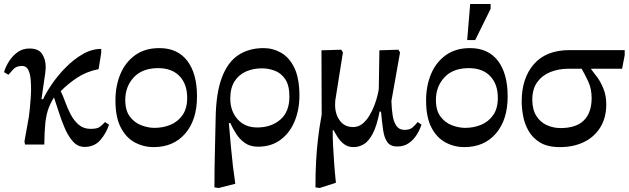

<svg xmlns="http://www.w3.org/2000/svg" viewBox="-34 -721 3137 958"><path d="M187 0H91L88 -15L110 -138Q112 -151 114.5 -176Q117 -201 119 -228.5Q121 -256 121 -278V-279Q121 -298 119 -324.5Q117 -351 107.5 -371.5Q98 -392 76 -392Q48 -392 32.5 -375.5Q17 -359 8 -348L-14 -361Q-6 -388 11 -415Q28 -442 53.5 -460.5Q79 -479 113 -479Q158 -479 176 -452Q194 -425 194 -387Q194 -373 191.5 -355Q189 -337 184.5 -306.5Q180 -276 173 -226H181Q196 -259 225.5 -302Q255 -345 294.5 -385Q334 -425 379 -451Q424 -477 471 -477V-457L458 -376Q397 -364 350.5 -333Q304 -302 269 -266Q280 -244 291.5 -212Q303 -180 319 -149.5Q335 -119 359 -98.5Q383 -78 418 -78Q451 -78 464 -88Q477 -98 490 -112L510 -99Q496 -56 466.5 -22Q437 12 388 12Q354 12 330 -15Q306 -42 289 -82Q272 -122 259 -163Q246 -204 236 -233H234Q213 -198 204 -168Q195 -138 191.5 -99.5Q188 -61 187 0Z M733 13Q682 13 638.5 -10.5Q595 -34 568.5 -85Q542 -136 542 -220Q542 -292 566.5 -351Q591 -410 640 -445.5Q689 -481 761 -481Q852 -481 900.5 -417.5Q949 -354 949 -240Q949 -123 890.5 -55Q832 13 733 13ZM737 -83Q780 -83 817 -98.5Q854 -114 877 -147Q900 -180 900 -233Q900 -301 862 -341Q824 -381 755 -381Q676 -381 633.5 -335Q591 -289 591 -222Q591 -169 614.5 -138.5Q638 -108 672 -95.5Q706 -83 737 -83Z M1140 196 1057 217 1036 214Q1036 114 1038.5 25Q1041 -64 1042 -132Q1044 -257 1073 -334Q1102 -411 1155 -446Q1208 -481 1281 -481Q1328 -481 1369 -457.5Q1410 -434 1435 -382Q1460 -330 1460 -243Q1460 -175 1436.5 -117Q1413 -59 1366.5 -24Q1320 11 1253 11Q1214 11 1187.5 -8Q1161 -27 1144 -54Q1127 -81 1115 -107H1108Q1114 -37 1118.5 13.5Q1123 64 1128 106.5Q1133 149 1140 196ZM1250 -85Q1319 -85 1364.5 -124Q1410 -163 1410 -239Q1410 -295 1389.5 -325.5Q1369 -356 1337.5 -368Q1306 -380 1273 -380Q1230 -380 1194 -364.5Q1158 -349 1136.5 -315.5Q1115 -282 1115 -229Q1115 -167 1151.5 -126Q1188 -85 1250 -85Z M1731 13Q1702 13 1682.5 -2Q1663 -17 1650.5 -37Q1638 -57 1631 -71H1626Q1626 -30 1628 7.5Q1630 45 1633 88.5Q1636 132 1642 191L1561 217L1540 214Q1540 144 1543 86.5Q1546 29 1552.5 -27Q1559 -83 1571 -149L1570 -470L1669 -473L1677 -459L1639 -220Q1639 -220 1638.5 -213Q1638 -206 1638 -197Q1638 -152 1661.5 -119.5Q1685 -87 1728 -87Q1754 -87 1774.5 -103.5Q1795 -120 1810 -145.5Q1825 -171 1835 -198Q1845 -225 1850 -246.5Q1855 -268 1856 -277L1859 -470L1954 -473L1962 -459L1919 -217Q1920 -179 1925 -146Q1930 -113 1944 -93Q1958 -73 1984 -73Q2011 -73 2024.5 -85Q2038 -97 2050 -112L2069 -99Q2061 -74 2045.5 -49Q2030 -24 2006 -7Q1982 10 1948 10Q1914 10 1898.5 -12Q1883 -34 1877.5 -73Q1872 -112 1867 -164H1860Q1846 -92 1825.5 -53.5Q1805 -15 1780.5 -1Q1756 13 1731 13Z M2283 13Q2232 13 2188.5 -10.5Q2145 -34 2118.5 -85Q2092 -136 2092 -220Q2092 -292 2116.5 -351Q2141 -410 2190 -445.5Q2239 -481 2311 -481Q2402 -481 2450.5 -417.5Q2499 -354 2499 -240Q2499 -123 2440.5 -55Q2382 13 2283 13ZM2287 -83Q2330 -83 2367 -98.5Q2404 -114 2427 -147Q2450 -180 2450 -233Q2450 -301 2412 -341Q2374 -381 2305 -381Q2226 -381 2183.5 -335Q2141 -289 2141 -222Q2141 -169 2164.5 -138.5Q2188 -108 2222 -95.5Q2256 -83 2287 -83ZM2337 -521H2297L2312 -701H2414V-677Z M2760 13Q2698 13 2660.5 -10Q2623 -33 2603 -68.5Q2583 -104 2576 -143Q2569 -182 2569 -215Q2569 -331 2630 -401Q2691 -471 2808 -471H3083V-446L3070 -378H2916V-375Q2929 -359 2946.5 -335Q2964 -311 2977.5 -277Q2991 -243 2991 -200Q2991 -133 2961 -85Q2931 -37 2879 -12Q2827 13 2760 13ZM2868 -378H2802Q2753 -378 2712 -361.5Q2671 -345 2646.5 -311Q2622 -277 2622 -224Q2622 -175 2641.5 -143.5Q2661 -112 2693.5 -97Q2726 -82 2763 -82Q2841 -82 2879.5 -120.5Q2918 -159 2918 -232Q2918 -278 2901 -314.5Q2884 -351 2868 -378Z"/></svg>

Font: STIX Two Text Medium
Style: Regular
Weight: 500
Designer: Ross Mills, John Hudson & Paul Hanslow, Tiro Typeworks Ltd; with prior portions MicroPress Inc., and Coen Hoffman.
Foundry: Tiro Typeworks Ltd
Version: Version 2.13 b171